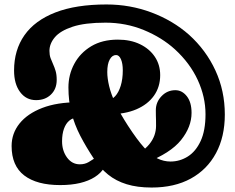

<svg xmlns="http://www.w3.org/2000/svg" viewBox="-20 -815 1053 860"><path d="M659 25Q761.5 25 834.8 -15.2Q908 -55.5 947.5 -129Q987 -202.5 987 -302Q987 -408 945 -499.2Q903 -590.5 826.5 -659.5Q754.5 -723 658.8 -759Q563 -795 457 -795Q320 -795 228 -759.2Q136 -723.5 89.5 -657.2Q43 -591 43 -499Q43 -439 70 -402.8Q97 -366.5 141.5 -366.5Q182.5 -366.5 208.2 -391.5Q234 -416.5 234 -457Q234 -481 229 -497.5Q224 -514 217.8 -527.5Q211.5 -541 206.5 -554.8Q201.5 -568.5 201.5 -587Q201.5 -619.5 225.8 -648.2Q250 -677 305 -695.2Q360 -713.5 452.5 -713.5Q543.5 -713.5 624 -680.5Q704.5 -647.5 763.5 -594Q831 -532 865.8 -456.5Q900.5 -381 900.5 -303.5Q900.5 -230.5 878.8 -183.5Q857 -136.5 821.2 -114Q785.5 -91.5 743.5 -91.5Q713.5 -91.5 685.2 -105.2Q657 -119 625.8 -153.8Q594.5 -188.5 553.5 -251.5Q517.5 -307 497.2 -350.8Q477 -394.5 468.8 -429.5Q460.5 -464.5 460.5 -492.5Q460.5 -528.5 471.5 -548.5Q482.5 -568.5 500 -568.5Q513.5 -568.5 521.8 -549.5Q530 -530.5 530 -500Q530 -461 520.8 -431Q511.5 -401 495.8 -384Q480 -367 460 -367L471 -303.5Q539.5 -303.5 590.5 -325.2Q641.5 -347 669.5 -386.2Q697.5 -425.5 697.5 -478.5Q697.5 -525 673.5 -560.8Q649.5 -596.5 607 -617Q564.5 -637.5 508 -637.5Q438 -637.5 388.5 -607.8Q339 -578 312.8 -529.2Q286.5 -480.5 286.5 -423.5Q286.5 -362 300 -309.8Q313.5 -257.5 339.2 -207.5Q365 -157.5 401.5 -102.5Q429 -61.5 464.2 -33Q499.5 -4.5 547.2 10.2Q595 25 659 25ZM609 -133.5 632 -85.5Q744 -129 791 -187.8Q838 -246.5 838 -309.5Q838 -357 816.8 -384Q795.5 -411 765.5 -411Q729 -411 703.5 -384.2Q678 -357.5 678 -321.5Q678 -307.5 678.2 -297.5Q678.5 -287.5 678.8 -277Q679 -266.5 679 -251Q679 -230 671.8 -209.2Q664.5 -188.5 649 -169.2Q633.5 -150 609 -133.5ZM328 -288V-357Q235.5 -357 169.2 -331.5Q103 -306 67.5 -261.8Q32 -217.5 32 -161Q32 -72.5 88.5 -29.2Q145 14 249.5 14Q299.5 14 338.2 4.8Q377 -4.5 404.5 -22Q432 -39.5 446.5 -63.5L413 -111.5Q394 -99 377 -89Q360 -79 337.5 -79Q302.5 -79 280.2 -109.5Q258 -140 258 -182Q258 -214.5 266.5 -238.2Q275 -262 290.8 -275Q306.5 -288 328 -288Z"/></svg>

Font: Fraunces SuperSoft Wonky
Style: Regular
Weight: 900
Version: Version 1.000;[b76b70a41]